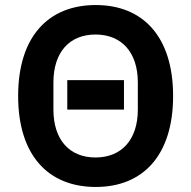

<svg xmlns="http://www.w3.org/2000/svg" viewBox="-20 -730 759 762"><path d="M360 12C547 12 667 -113 667 -349C667 -585 547 -710 360 -710C172 -710 52 -585 52 -349C52 -113 172 12 360 12ZM359 -105C255 -105 192 -176 192 -295V-403C192 -522 255 -593 359 -593C463 -593 527 -522 527 -403V-295C527 -176 463 -105 359 -105ZM472 -295V-412H247V-295Z"/></svg>

Font: Braiins Sans SemiBold
Style: Regular
Weight: 600
Designer: Mike Abbink, Paul van der Laan, Pieter van Rosmalen, Jiri Chlebus, Lubos Buracinsky
Foundry: Bold Monday, Sudetype
Version: Version 1.000;hotconv 1.0.109;makeotfexe 2.5.65596